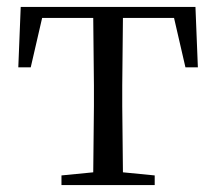

<svg xmlns="http://www.w3.org/2000/svg" viewBox="-20 -536 626 556"><path d="M249 0H428V-28L336 -37L334 -229V-288L336 -484H484L517 -341H553L546 -516H40L33 -341H69L102 -484H250L252 -288V-229L250 -37L158 -28V0Z"/></svg>

Font: Source Han Serif CN
Style: Regular
Weight: 400
Designer: Ryoko NISHIZUKA 西塚涼子 (kana & ideographs); Frank Grießhammer (Latin, Greek & Cyrillic); Wenlong ZHANG 张文龙 (bopomofo); San
Foundry: Adobe
Version: Version 2.003;hotconv 1.1.1;makeotfexe 2.6.0